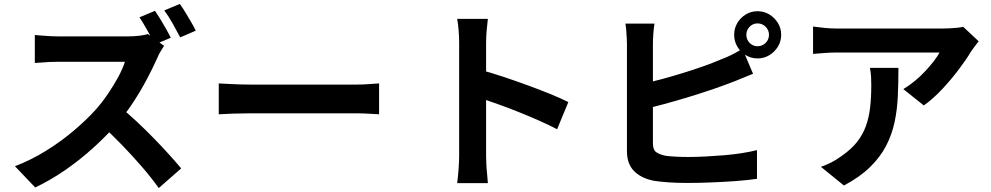

<svg xmlns="http://www.w3.org/2000/svg" viewBox="-20 -887 5040 976"><path d="M768 -832Q781 -813 796.5 -787.5Q812 -762 826 -737Q840 -712 848 -695L767 -661Q752 -691 730.5 -730Q709 -769 689 -799ZM894 -867Q908 -848 923 -823Q938 -798 952.5 -773.5Q967 -749 975 -731L896 -697Q880 -728 858 -767Q836 -806 815 -834ZM814 -654Q808 -645 796.5 -626Q785 -607 779 -591Q758 -544 727.5 -486Q697 -428 658.5 -369Q620 -310 577 -260Q521 -196 453.5 -135Q386 -74 311.5 -22.5Q237 29 159 66L56 -42Q137 -73 213 -120Q289 -167 354 -222Q419 -277 466 -329Q499 -366 528.5 -409.5Q558 -453 581 -495.5Q604 -538 615 -573Q605 -573 579 -573Q553 -573 518.5 -573Q484 -573 446 -573Q408 -573 373.5 -573Q339 -573 313 -573Q287 -573 276 -573Q255 -573 232 -572Q209 -571 188.5 -569Q168 -567 157 -567V-709Q172 -708 194 -706Q216 -704 238.5 -703Q261 -702 276 -702Q289 -702 317 -702Q345 -702 381 -702Q417 -702 455.5 -702Q494 -702 529.5 -702Q565 -702 591 -702Q617 -702 629 -702Q662 -702 689.5 -705.5Q717 -709 732 -714ZM590 -343Q629 -312 673 -271Q717 -230 760 -186Q803 -142 839.5 -101.5Q876 -61 901 -31L787 69Q750 17 702.5 -38Q655 -93 602.5 -147.5Q550 -202 496 -251Z M1092 -463Q1110 -462 1138 -460.5Q1166 -459 1196.5 -458Q1227 -457 1253 -457Q1278 -457 1315 -457Q1352 -457 1395.5 -457Q1439 -457 1485.5 -457Q1532 -457 1578 -457Q1624 -457 1665 -457Q1706 -457 1738.5 -457Q1771 -457 1790 -457Q1825 -457 1856 -459.5Q1887 -462 1907 -463V-306Q1890 -307 1856 -309Q1822 -311 1790 -311Q1771 -311 1738 -311Q1705 -311 1664 -311Q1623 -311 1577.5 -311Q1532 -311 1485 -311Q1438 -311 1394.5 -311Q1351 -311 1314.5 -311Q1278 -311 1253 -311Q1210 -311 1165 -309.5Q1120 -308 1092 -306Z M2314 -96Q2314 -115 2314 -158.5Q2314 -202 2314 -259.5Q2314 -317 2314 -380Q2314 -443 2314 -501.5Q2314 -560 2314 -605Q2314 -650 2314 -671Q2314 -697 2311.5 -731Q2309 -765 2304 -791H2460Q2457 -765 2454 -733.5Q2451 -702 2451 -671Q2451 -643 2451 -595Q2451 -547 2451 -488.5Q2451 -430 2451 -369.5Q2451 -309 2451 -253Q2451 -197 2451 -155.5Q2451 -114 2451 -96Q2451 -82 2452 -56.5Q2453 -31 2456 -4Q2459 23 2460 44H2304Q2308 14 2311 -26Q2314 -66 2314 -96ZM2421 -532Q2471 -519 2533 -498.5Q2595 -478 2658 -455Q2721 -432 2776.5 -409.5Q2832 -387 2869 -368L2812 -230Q2770 -252 2719 -274.5Q2668 -297 2615.5 -318Q2563 -339 2512.5 -357Q2462 -375 2421 -389Z M3774 -710Q3774 -686 3790.5 -669Q3807 -652 3831 -652Q3855 -652 3872 -669Q3889 -686 3889 -710Q3889 -734 3872 -751Q3855 -768 3831 -768Q3807 -768 3790.5 -751Q3774 -734 3774 -710ZM3712 -710Q3712 -743 3728 -770Q3744 -797 3771 -813.5Q3798 -830 3831 -830Q3864 -830 3891 -813.5Q3918 -797 3934.5 -770Q3951 -743 3951 -710Q3951 -677 3934.5 -650Q3918 -623 3891 -606.5Q3864 -590 3831 -590Q3798 -590 3771 -606.5Q3744 -623 3728 -650Q3712 -677 3712 -710ZM3307 -767Q3303 -744 3301 -714Q3299 -684 3299 -663Q3299 -648 3299 -610.5Q3299 -573 3299 -522Q3299 -471 3299 -415.5Q3299 -360 3299 -308.5Q3299 -257 3299 -217Q3299 -177 3299 -158Q3299 -126 3315 -114Q3331 -102 3364 -95Q3387 -92 3417 -90.5Q3447 -89 3480 -89Q3519 -89 3566.5 -91.5Q3614 -94 3662.5 -98Q3711 -102 3754 -109Q3797 -116 3828 -124V22Q3781 29 3719 33.5Q3657 38 3592.5 40.5Q3528 43 3472 43Q3423 43 3379.5 40Q3336 37 3304 32Q3239 19 3203 -17.5Q3167 -54 3167 -118Q3167 -147 3167 -193.5Q3167 -240 3167 -296.5Q3167 -353 3167 -410.5Q3167 -468 3167 -519.5Q3167 -571 3167 -609Q3167 -647 3167 -663Q3167 -674 3166 -693Q3165 -712 3163.5 -732Q3162 -752 3159 -767ZM3241 -460Q3289 -470 3343 -484.5Q3397 -499 3452 -516Q3507 -533 3556.5 -550.5Q3606 -568 3645 -585Q3672 -595 3698.5 -608Q3725 -621 3754 -639L3808 -512Q3779 -501 3747.5 -487.5Q3716 -474 3691 -465Q3647 -448 3590.5 -429Q3534 -410 3473 -391.5Q3412 -373 3352.5 -357Q3293 -341 3242 -329Z M4955 -677Q4947 -667 4935 -651.5Q4923 -636 4916 -625Q4893 -586 4855 -535.5Q4817 -485 4771 -435.5Q4725 -386 4676 -351L4572 -434Q4602 -452 4631 -476Q4660 -500 4684.5 -526.5Q4709 -553 4727.5 -577Q4746 -601 4756 -620Q4743 -620 4712 -620Q4681 -620 4638 -620Q4595 -620 4545.5 -620Q4496 -620 4447 -620Q4398 -620 4354.5 -620Q4311 -620 4279.5 -620Q4248 -620 4235 -620Q4204 -620 4176 -618Q4148 -616 4113 -613V-752Q4142 -748 4173 -745Q4204 -742 4235 -742Q4248 -742 4281 -742Q4314 -742 4359.5 -742Q4405 -742 4456.5 -742Q4508 -742 4559.5 -742Q4611 -742 4655.5 -742Q4700 -742 4731.5 -742Q4763 -742 4774 -742Q4788 -742 4808 -743Q4828 -744 4847.5 -746Q4867 -748 4876 -751ZM4547 -542Q4547 -468 4544 -399Q4541 -330 4527.5 -266.5Q4514 -203 4484.5 -146Q4455 -89 4403 -38Q4351 13 4270 56L4153 -39Q4177 -47 4204 -60.5Q4231 -74 4258 -94Q4306 -127 4335.5 -164Q4365 -201 4381 -244.5Q4397 -288 4403 -339.5Q4409 -391 4409 -452Q4409 -475 4408 -496.5Q4407 -518 4402 -542Z"/></svg>

Font: Noto Sans KR
Style: Bold
Weight: 700
Designer: Ryoko NISHIZUKA  (kana, bopomofo & ideographs); Paul D. Hunt (Latin, Greek & Cyrillic); Sandoll Communications , Soo-you
Foundry: Adobe
Version: Version 2.004-H2;hotconv 1.0.118;makeotfexe 2.5.65603